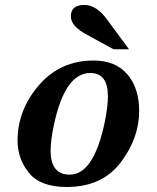

<svg xmlns="http://www.w3.org/2000/svg" viewBox="-20 -744 631 774"><path d="M249 9.8Q143.1 9.8 96.9 -46.9Q50.8 -103.5 50.8 -177.2Q50.8 -300.3 136.5 -400.1Q222.2 -500 357.4 -500Q445.8 -500 493.4 -444.3Q541 -388.7 541 -296.4Q541 -187 466.1 -88.6Q391.1 9.8 249 9.8ZM261.2 -40Q356.9 -40 401.4 -247.6Q415 -312.5 415 -356.4Q415 -449.7 343.8 -449.7Q241.7 -449.7 197.3 -240.2Q184.1 -178.7 184.1 -136.2Q184.1 -40 261.2 -40ZM500 -545.4H437.5L329.6 -604.5Q265.6 -638.7 265.6 -677.7Q265.6 -724.1 320.3 -724.1Q369.1 -724.1 412.1 -664.6Z"/></svg>

Font: Munson
Style: Bold Italic
Weight: 700
Italic angle: -12°
Designer: Paul James MIller
Foundry: High-Logic / Made with FontCreator
Version: Version 2.10;May 5, 2019;FontCreator 11.5.0.2430 64-bit